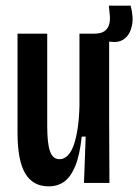

<svg xmlns="http://www.w3.org/2000/svg" viewBox="-20 -647 489 679"><path d="M152 12Q96 12 69 -34Q42 -80 42 -177V-528H147V-201Q147 -139 157 -111.5Q167 -84 190 -84Q207 -84 220 -97.5Q233 -111 241.5 -136Q250 -161 255 -195.5Q260 -230 261 -272V-528H366V-232L367 0H277L283 -164H269Q262 -98 246 -59.5Q230 -21 207 -4.5Q184 12 152 12ZM376 -499 311 -506 313 -528Q337 -528 349 -536.5Q361 -545 365.5 -559Q370 -573 368.5 -590.5Q367 -608 365 -627H442Q453 -586 446.5 -556Q440 -526 421.5 -511Q403 -496 376 -499Z"/></svg>

Font: Bricolage Grotesque 48pt Condensed Medium
Style: Regular
Weight: 500
Width: 3
Designer: Mathieu Triay
Foundry: Atelier Triay
Version: Version 1.001;gftools[0.9.33.dev8+g029e19f]